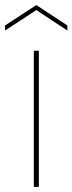

<svg xmlns="http://www.w3.org/2000/svg" viewBox="-49 -741 287 761"><path d="M105 -540V0H85V-540ZM95 -701 -29 -620V-640L95 -721L218 -640V-620Z"/></svg>

Font: Fz Poppins Thin
Style: Regular
Weight: 100
Designer: Ninad Kale (Devanagari), Jonny Pinhorn (Latin)
Foundry: Indian Type Foundry
Version: Vit hóa bi Vntype.Com & FontZin.Com